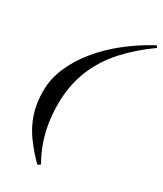

<svg xmlns="http://www.w3.org/2000/svg" viewBox="-241 -893 984 1162"><g transform="rotate(30 251.5 -312.0)"><path d="M229 182Q171 124 127.5 64.5Q84 5 60 -65Q36 -135 36 -223Q36 -307 70.5 -388.5Q105 -470 167 -546Q229 -622 312.5 -688Q396 -754 493 -806L503 -793Q398 -719 319 -632Q240 -545 196.5 -438Q153 -331 153 -198Q153 -128 163.5 -65Q174 -2 194.5 55.5Q215 113 247 169Z"/></g></svg>

Font: Playfair Display SemiBold
Style: Italic
Weight: 600
Italic angle: -14°
Designer: Claus Eggers Sørensen
Foundry: Claus Eggers Sørensen
Version: Version 1.203